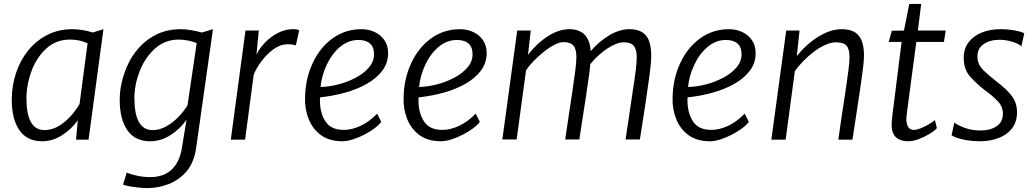

<svg xmlns="http://www.w3.org/2000/svg" viewBox="-20 -713 5281 980"><path d="M195 8Q118 8 79 -48.5Q40 -105 40 -203Q40 -275.5 61.8 -340.5Q83.5 -405.5 124.2 -455.8Q165 -506 222 -535Q279 -564 349 -564Q372.5 -564 400.5 -559.8Q428.5 -555.5 453 -547L508 -564L432 0H368L377 -99Q346.5 -55.5 298.2 -23.8Q250 8 195 8ZM207 -49Q244.5 -49 278.5 -69Q312.5 -89 340 -119.5Q367.5 -150 386 -182L427 -492Q387.5 -511 337 -511Q266.5 -511 217 -466Q167 -420.5 141 -350.8Q115 -281 115 -211Q115 -49 207 -49Z M733 247Q711.5 247 686.2 244.2Q661 241.5 639.5 237.5Q618 233.5 608 229L627 168Q649 177.5 681.2 184.2Q713.5 191 747 191Q814 191 855 153.5Q896 116 908 45L932 -102Q901.5 -57 852 -24.5Q802.5 8 746 8Q669 8 630 -48.5Q591 -105 591 -203Q591 -284 626 -369Q649.5 -425 688.8 -469Q728 -513 781.8 -538.5Q835.5 -564 903 -564Q927 -564 956.5 -559Q986 -554 1010 -547L1067 -564L981 43Q970.5 116 932 162Q892.5 207 839.8 227Q787 247 733 247ZM759 -49Q794.5 -49 828.2 -67.8Q862 -86.5 890 -115.5Q918 -144.5 937 -175L984 -493Q964 -501.5 939.8 -506.2Q915.5 -511 892 -511Q821.5 -511 770 -464Q718.5 -417 692.2 -348Q666 -279 666 -212Q666 -49 759 -49Z M1158 0 1233 -557H1301L1289 -434Q1305.5 -468.5 1334.8 -498Q1364 -527.5 1400.5 -545.8Q1437 -564 1475 -564Q1499.5 -564 1507 -558L1490 -481Q1476.5 -487 1446 -487Q1411.5 -487 1377.2 -462.5Q1343 -438 1315.8 -402Q1288.5 -366 1275 -332L1231 0Z M1727 8Q1661 8 1617 -24Q1574.5 -56.5 1554.8 -107Q1535 -157.5 1537 -215Q1538.5 -311.5 1577 -393Q1614.5 -472.5 1679 -518.2Q1743.5 -564 1825 -564Q1861.5 -564 1892.5 -549.5Q1923.5 -535 1942.2 -507.8Q1961 -480.5 1961 -442Q1961 -392 1932 -353Q1903 -314 1853.5 -285.8Q1804 -257.5 1742 -240.2Q1680 -223 1614 -216Q1613.5 -214 1613.2 -209.8Q1613 -205.5 1613 -200Q1613 -137 1641 -93.5Q1669 -50 1735 -50Q1776.5 -50 1821 -71Q1865.5 -92 1905 -133L1926 -91Q1915 -75.5 1892 -58.2Q1869 -41 1840 -26Q1811 -11 1781.5 -1.5Q1752 8 1727 8ZM1616 -269Q1659.5 -270 1707 -282.2Q1754.5 -294.5 1796 -316.5Q1837.5 -338.5 1863.2 -368.8Q1889 -399 1889 -436Q1889 -473 1868.2 -491Q1847.5 -509 1809 -509Q1758.5 -509 1716 -474Q1673.5 -438 1647.5 -382Q1621.5 -326 1616 -269Z M2230 8Q2164 8 2120 -24Q2077.5 -56.5 2057.8 -107Q2038 -157.5 2040 -215Q2041.5 -311.5 2080 -393Q2117.5 -472.5 2182 -518.2Q2246.5 -564 2328 -564Q2364.5 -564 2395.5 -549.5Q2426.5 -535 2445.2 -507.8Q2464 -480.5 2464 -442Q2464 -392 2435 -353Q2406 -314 2356.5 -285.8Q2307 -257.5 2245 -240.2Q2183 -223 2117 -216Q2116.5 -214 2116.2 -209.8Q2116 -205.5 2116 -200Q2116 -137 2144 -93.5Q2172 -50 2238 -50Q2279.5 -50 2324 -71Q2368.5 -92 2408 -133L2429 -91Q2418 -75.5 2395 -58.2Q2372 -41 2343 -26Q2314 -11 2284.5 -1.5Q2255 8 2230 8ZM2119 -269Q2162.5 -270 2210 -282.2Q2257.5 -294.5 2299 -316.5Q2340.5 -338.5 2366.2 -368.8Q2392 -399 2392 -436Q2392 -473 2371.2 -491Q2350.5 -509 2312 -509Q2261.5 -509 2219 -474Q2176.5 -438 2150.5 -382Q2124.5 -326 2119 -269Z M2544 -1 2620 -557H2689L2675 -433Q2718 -490 2774.8 -527Q2831.5 -564 2886 -564Q2987.5 -564 2995 -452Q3037 -501 3089.5 -532.5Q3142 -564 3193 -564Q3249.5 -564 3276.8 -532.2Q3304 -500.5 3304 -426Q3304 -403.5 3299 -359.5Q3294 -315.5 3284 -250Q3281 -226 3272.2 -168.8Q3263.5 -111.5 3246 -1H3173Q3175 -14 3179.2 -42.8Q3183.5 -71.5 3188.8 -106.8Q3194 -142 3198.8 -174.5Q3203.5 -207 3206.8 -228.2Q3210 -249.5 3210 -250Q3220 -312.5 3225 -355.2Q3230 -398 3230 -421Q3230 -461 3215 -479Q3200 -497 3164 -497Q3127.5 -497 3079.8 -465.2Q3032 -433.5 2993 -386Q2991.5 -368 2987.8 -337.5Q2984 -307 2977 -264Q2975.5 -250.5 2971 -221.2Q2966.5 -192 2958.2 -139Q2950 -86 2937 -1H2865Q2867.5 -19.5 2871.8 -48.2Q2876 -77 2883.2 -125.2Q2890.5 -173.5 2902 -250Q2912 -319 2917 -357.8Q2922 -396.5 2922 -421Q2922 -462.5 2907 -480.2Q2892 -498 2856 -498Q2836 -498 2808.8 -483.8Q2781.5 -469.5 2753.8 -447Q2726 -424.5 2702.2 -399.8Q2678.5 -375 2665 -354L2617 -1Z M3603 8Q3537 8 3493 -24Q3450.5 -56.5 3430.8 -107Q3411 -157.5 3413 -215Q3414.5 -311.5 3453 -393Q3490.5 -472.5 3555 -518.2Q3619.5 -564 3701 -564Q3737.5 -564 3768.5 -549.5Q3799.5 -535 3818.2 -507.8Q3837 -480.5 3837 -442Q3837 -392 3808 -353Q3779 -314 3729.5 -285.8Q3680 -257.5 3618 -240.2Q3556 -223 3490 -216Q3489.5 -214 3489.2 -209.8Q3489 -205.5 3489 -200Q3489 -137 3517 -93.5Q3545 -50 3611 -50Q3652.5 -50 3697 -71Q3741.5 -92 3781 -133L3802 -91Q3791 -75.5 3768 -58.2Q3745 -41 3716 -26Q3687 -11 3657.5 -1.5Q3628 8 3603 8ZM3492 -269Q3535.5 -270 3583 -282.2Q3630.5 -294.5 3672 -316.5Q3713.5 -338.5 3739.2 -368.8Q3765 -399 3765 -436Q3765 -473 3744.2 -491Q3723.5 -509 3685 -509Q3634.5 -509 3592 -474Q3549.5 -438 3523.5 -382Q3497.5 -326 3492 -269Z M3917 0 3993 -557H4061L4047 -427Q4094.5 -486.5 4156.2 -525.2Q4218 -564 4277 -564Q4336.5 -564 4363.2 -531Q4390 -498 4390 -428Q4390 -404 4384.5 -361.2Q4379 -318.5 4369 -250Q4366.5 -234.5 4362.8 -208.5Q4359 -182.5 4351.5 -133.5Q4344 -84.5 4331 0H4259Q4261.5 -17.5 4265.5 -46.2Q4269.5 -75 4276.8 -123.8Q4284 -172.5 4296 -250Q4306 -319 4311 -357.8Q4316 -396.5 4316 -421Q4316 -462.5 4300.8 -479.8Q4285.5 -497 4247 -497Q4220.5 -497 4190.8 -483.2Q4161 -469.5 4132 -447.2Q4103 -425 4078.2 -399.2Q4053.5 -373.5 4037 -350L3990 0Z M4617 8Q4531 8 4531 -76Q4531 -94 4537 -142L4582 -499H4516L4532 -556L4594 -557L4621 -693H4682L4665 -557H4807L4798 -499H4657Q4643 -395 4634 -326Q4625 -257 4619.2 -214.8Q4613.5 -172.5 4610.8 -150.5Q4608 -128.5 4607 -119.5Q4606 -110.5 4606 -107Q4606 -82.5 4614.8 -66.2Q4623.5 -50 4645 -50Q4659 -50 4679.5 -58.2Q4700 -66.5 4719.8 -78Q4739.5 -89.5 4752 -100L4762 -59Q4750.5 -45.5 4725 -30Q4699.5 -14.5 4670 -3.2Q4640.5 8 4617 8Z M4981 8Q4935.5 8 4893.5 -1.5Q4851.5 -11 4837 -23L4851 -87Q4871.5 -72 4906.8 -59.5Q4942 -47 4984 -47Q5035 -47 5067 -68.8Q5099 -90.5 5099 -133Q5099 -169 5072.2 -197Q5045.5 -225 5005 -254Q4961 -288.5 4930 -324.2Q4899 -360 4899 -417Q4899 -466 4925 -498.8Q4951 -531.5 4993.2 -547.8Q5035.5 -564 5084 -564Q5124 -564 5158.5 -557.8Q5193 -551.5 5208 -543L5193 -475Q5188 -483.5 5170 -491.5Q5152 -499.5 5128.5 -504.8Q5105 -510 5084 -510Q5031 -510 5000 -487.2Q4969 -464.5 4969 -426Q4969 -403 4976.8 -386Q4984.5 -369 5003 -351Q5021.5 -333 5054 -307Q5098 -273.5 5123.5 -247.5Q5149 -221.5 5160 -196.5Q5171 -171.5 5171 -141Q5171 -90 5145 -57Q5119 -24 5075.8 -8Q5032.5 8 4981 8Z"/></svg>

Font: Merriweather Sans Light
Style: Italic
Weight: 300
Italic angle: -7.5°
Designer: Eben Sorkin
Foundry: Eben Sorkin
Version: Version 2.001; ttfautohint (v1.8.3)